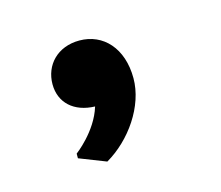

<svg xmlns="http://www.w3.org/2000/svg" viewBox="-47 -189 369 320"><g transform="rotate(-15 138.0 -28.5)"><path d="M49 -73C49 -41 72 -20 108 -19C96 21 58 49 58 49V57L104 75C147 50 182 0 182 -48C182 -100 152 -132 111 -132C73 -132 49 -106 49 -73Z"/></g></svg>

Font: Kufam Arabic Latin Roman Normal
Style: Regular
Weight: 400
Designer: Wael Morcos & Artur Schmal
Version: Version 1.200;PS 001.200;hotconv 1.0.88;makeotf.lib2.5.64775